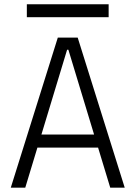

<svg xmlns="http://www.w3.org/2000/svg" viewBox="-20 -867 626 887"><path d="M29.8 0 247.1 -693.4H338.9L556.2 0H489.3L433.1 -185.1H152.8L96.7 0ZM171.4 -245.6H414.6L295.9 -637.2H290ZM104 -787.6V-847.2H481.9V-787.6Z"/></svg>

Font: Cascadia Code NF Light
Style: Regular
Weight: 300
Monospace: yes
Designer: Aaron Bell
Foundry: Saja Typeworks
Version: Version 2404.023; ttfautohint (v1.8.4)